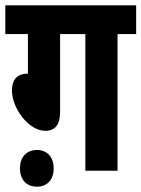

<svg xmlns="http://www.w3.org/2000/svg" viewBox="-20 -642 532 722"><path d="M206 -514H301V0H422V-514H492V-622H0V-514H85V-365C40 -365 25 -338 25 -301C25 -235 88 -150 150 -150C189 -150 206 -175 206 -222ZM55 -9C55 32 78 60 119 60C159 60 182 32 182 -9C182 -49 159 -78 119 -78C78 -78 55 -49 55 -9Z"/></svg>

Font: Noto Sans ExtraCondensed
Style: Bold Italic
Weight: 700
Width: 2
Italic angle: -12°
Designer: Monotype Design Team
Foundry: Monotype Imaging Inc.
Version: Version 2.013